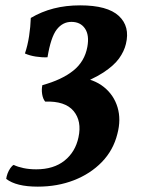

<svg xmlns="http://www.w3.org/2000/svg" viewBox="-20 -526 538 717"><path d="M95 -459Q94 -426.5 88.6 -391Q83.1 -355.4 73.1 -326.3Q90.9 -318.2 114 -314.7Q137.1 -311.1 157.4 -312.1Q169.7 -387 191.8 -415.7Q213.9 -444.3 246.6 -444.3Q280.5 -444.3 297.3 -419.5Q314.2 -394.8 306.2 -351Q296.2 -296.1 253.4 -262Q210.5 -227.8 138.2 -208Q134.7 -192.4 137.4 -174.6Q140.2 -156.8 148.7 -146.6Q223.2 -149.2 254.7 -111.5Q286.1 -73.8 273.1 -13.4Q261.6 41.3 221 73.8Q180.4 106.3 115.4 106.3Q89.5 106.3 68 101.8Q46.5 97.3 31 89.8Q25 92.8 18.6 102Q12.3 111.1 8.2 122Q4.2 133 3.2 142Q40.3 171 121 171Q194.6 171 256.2 147Q317.8 123 360.5 79Q403.1 35 418.2 -25.6Q432.7 -79.7 418.9 -125.4Q405.1 -171.2 367.8 -201.1Q330.5 -231 271.8 -237.8L255.7 -202.8Q326.4 -229.3 366 -255.2Q405.5 -281.2 424.6 -307.7Q443.6 -334.2 450.2 -361.8Q466.2 -427 423.8 -466.5Q381.3 -506 279.3 -506Q226 -506 180.4 -494.3Q134.7 -482.5 95 -459Z"/></svg>

Font: Vollkorn
Style: Italic
Weight: 400
Italic angle: -11°
Designer: Friedrich Althausen
Foundry: Friedrich Althausen
Version: Version 5.001